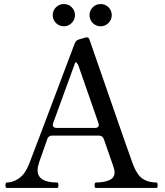

<svg xmlns="http://www.w3.org/2000/svg" viewBox="-20 -930 814 950"><path d="M760 -13Q760 0 754 0H455Q448 0 448 -13Q448 -20 449.5 -23.5Q451 -27 455 -27Q494 -27 520.5 -38.5Q547 -50 547 -77Q547 -90 541 -106L494 -241Q488 -259 470 -259H238Q220 -259 214 -242Q185 -161 174 -128Q166 -104 166 -88Q166 -27 263 -27Q267 -27 268 -22.5Q269 -18 269 -13Q269 0 263 0H14Q7 0 7 -13Q7 -27 14 -27Q45 -27 74.5 -48Q104 -69 123 -116Q139 -156 350 -716Q355 -730 371 -735L395 -742Q403 -745 409 -745Q415 -745 417 -743Q420 -741 422 -736L462 -621Q496 -524 547.5 -374.5Q599 -225 639 -114Q659 -63 686.5 -45Q714 -27 754 -27Q758 -27 759 -22.5Q760 -18 760 -13ZM241 -312Q241 -305 246 -301Q251 -297 260 -297H450Q469 -297 469 -313L467 -321L371 -597Q367 -611 360.5 -618Q354 -625 352 -620Q321 -537 243 -321Q241 -315 241 -312ZM296 -910Q273 -910 257 -894Q241 -878 241 -855Q241 -832 257 -816Q273 -800 296 -800Q319 -800 335 -816.5Q351 -833 351 -855Q351 -878 335 -894Q319 -910 296 -910ZM478 -910Q455 -910 439 -894Q423 -878 423 -855Q423 -832 439 -816Q455 -800 478 -800Q501 -800 517 -816.5Q533 -833 533 -855Q533 -878 517 -894Q501 -910 478 -910Z"/></svg>

Font: Shippori Mincho B1 Medium
Style: Regular
Weight: 500
Designer: FONTDASU
Foundry: FONTDASU / Google Inc. / but / Adobe
Version: Version 3.110; ttfautohint (v1.8.3)